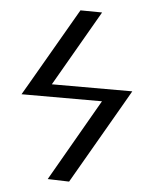

<svg xmlns="http://www.w3.org/2000/svg" viewBox="-53 -716 668 837"><g transform="rotate(5 281.0 -297.0)"><path d="M490.2 -285.2 280.8 77.1 187 74.2 393.1 -284.2H41L71.8 -336.9L265.1 -670.9L359.9 -669.9L168.9 -338.9H521Z"/></g></svg>

Font: Linux Libertine
Style: Semibold
Weight: 600
Designer: Philipp H. Poll
Foundry: Philipp H. Poll
Version: Version 5.1.2 ; ttfautohint (v0.9)